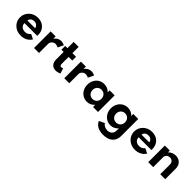

<svg xmlns="http://www.w3.org/2000/svg" viewBox="337 -2306 4183 4183"><g transform="rotate(45 2428.0 -214.5)"><path d="M336.5 16Q253.5 16 187.8 -19.8Q122 -55.5 83.5 -117Q45 -178.5 45 -256Q45 -313 66.8 -362.5Q88.5 -412 127.5 -449.2Q166.5 -486.5 218 -507.2Q269.5 -528 329.5 -528Q409.5 -528 469.8 -494.8Q530 -461.5 563.8 -402.5Q597.5 -343.5 597.5 -265Q597.5 -258.5 597.2 -253.8Q597 -249 595.5 -236H203Q203 -197 220.8 -168Q238.5 -139 270.5 -122.8Q302.5 -106.5 345 -106.5Q385 -106.5 415.8 -122Q446.5 -137.5 475 -171.5L585.5 -116Q549.5 -54 483.5 -19Q417.5 16 336.5 16ZM208.5 -321H446.5Q441.5 -350.5 425.2 -372Q409 -393.5 384 -405Q359 -416.5 327.5 -416.5Q294 -416.5 268.5 -405Q243 -393.5 227.5 -372Q212 -350.5 208.5 -321Z M734.5 0V-512H888V-438.5Q916.5 -481.5 957.8 -504.8Q999 -528 1046.5 -528Q1073.5 -528 1102.5 -520Q1131.5 -512 1151 -499.5L1087 -370Q1070 -381.5 1047.2 -388.2Q1024.5 -395 1005 -395Q975 -395 948 -379.5Q921 -364 904.5 -339.2Q888 -314.5 888 -286V0Z M1412.5 16Q1336 16 1293.5 -32.8Q1251 -81.5 1251 -169V-395.5H1182.5V-512H1251V-704H1404.5V-512H1517V-395.5H1404.5V-180Q1404.5 -151 1416.2 -136Q1428 -121 1449.5 -121Q1473.5 -121 1495.5 -137L1534 -14Q1508 0 1475.8 8Q1443.5 16 1412.5 16Z M1666.5 0V-512H1820V-438.5Q1848.5 -481.5 1889.8 -504.8Q1931 -528 1978.5 -528Q2005.5 -528 2034.5 -520Q2063.5 -512 2083 -499.5L2019 -370Q2002 -381.5 1979.2 -388.2Q1956.5 -395 1937 -395Q1907 -395 1880 -379.5Q1853 -364 1836.5 -339.2Q1820 -314.5 1820 -286V0Z M2373.5 16Q2303 16 2245.2 -19.2Q2187.5 -54.5 2153.8 -116.2Q2120 -178 2120 -257Q2120 -334 2152.5 -395.2Q2185 -456.5 2242.2 -492.2Q2299.5 -528 2373.5 -528Q2428 -528 2475.2 -507.2Q2522.5 -486.5 2552.5 -449.5V-512H2706V0H2552.5V-67.5Q2517.5 -27 2472 -5.5Q2426.5 16 2373.5 16ZM2419 -114.5Q2459 -114.5 2490 -132.8Q2521 -151 2538.5 -183Q2556 -215 2556 -256Q2556 -297.5 2538.2 -329.2Q2520.5 -361 2489.8 -379.2Q2459 -397.5 2419 -397.5Q2379.5 -397.5 2348.5 -379.2Q2317.5 -361 2299.5 -329Q2281.5 -297 2281.5 -256Q2281.5 -215 2299.2 -183Q2317 -151 2348 -132.8Q2379 -114.5 2419 -114.5Z M3133 275Q3029.5 275 2959 237.2Q2888.5 199.5 2856.5 126L2981.5 65Q3002.5 100.5 3043.5 121.5Q3084.5 142.5 3132.5 142.5Q3176 142.5 3209 125.2Q3242 108 3260.5 76.8Q3279 45.5 3279 4.5V-67.5Q3245 -28 3198.5 -6Q3152 16 3098.5 16Q3029 16 2971.8 -18.8Q2914.5 -53.5 2880.5 -115Q2846.5 -176.5 2846.5 -256Q2846.5 -334 2879.8 -395.2Q2913 -456.5 2970.8 -492.2Q3028.5 -528 3102.5 -528Q3156.5 -528 3202.5 -507.2Q3248.5 -486.5 3279 -449.5V-512H3432.5V14Q3432.5 89.5 3399.8 148.5Q3367 207.5 3300.5 241.2Q3234 275 3133 275ZM3144.5 -114.5Q3185 -114.5 3216.2 -132.8Q3247.5 -151 3265 -182.8Q3282.5 -214.5 3282.5 -255Q3282.5 -296.5 3264.8 -328.5Q3247 -360.5 3216 -379Q3185 -397.5 3145.5 -397.5Q3106 -397.5 3075 -379Q3044 -360.5 3026 -328.2Q3008 -296 3008 -255Q3008 -214.5 3025.5 -182.8Q3043 -151 3074 -132.8Q3105 -114.5 3144.5 -114.5Z M3854 16Q3771 16 3705.2 -19.8Q3639.5 -55.5 3601 -117Q3562.5 -178.5 3562.5 -256Q3562.5 -313 3584.2 -362.5Q3606 -412 3645 -449.2Q3684 -486.5 3735.5 -507.2Q3787 -528 3847 -528Q3927 -528 3987.2 -494.8Q4047.5 -461.5 4081.2 -402.5Q4115 -343.5 4115 -265Q4115 -258.5 4114.8 -253.8Q4114.5 -249 4113 -236H3720.5Q3720.5 -197 3738.2 -168Q3756 -139 3788 -122.8Q3820 -106.5 3862.5 -106.5Q3902.5 -106.5 3933.2 -122Q3964 -137.5 3992.5 -171.5L4103 -116Q4067 -54 4001 -19Q3935 16 3854 16ZM3726 -321H3964Q3959 -350.5 3942.8 -372Q3926.5 -393.5 3901.5 -405Q3876.5 -416.5 3845 -416.5Q3811.5 -416.5 3786 -405Q3760.5 -393.5 3745 -372Q3729.5 -350.5 3726 -321Z M4252 0V-512H4405.5V-455Q4435 -488 4479.2 -508Q4523.5 -528 4577 -528Q4636 -528 4680.8 -502.2Q4725.5 -476.5 4751 -430.8Q4776.5 -385 4776.5 -324V0H4623V-291.5Q4623 -346.5 4594.2 -377.2Q4565.5 -408 4515.5 -408Q4481.5 -408 4456.8 -394.2Q4432 -380.5 4418.8 -356.8Q4405.5 -333 4405.5 -303V0Z"/></g></svg>

Font: Spartan Thin
Style: Bold
Weight: 700
Version: Version 1.004